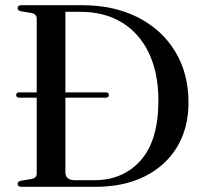

<svg xmlns="http://www.w3.org/2000/svg" viewBox="-20 -720 782 740"><path d="M48 -11Q48 -20.5 60.5 -23.5L101 -30Q121.5 -34 121.5 -50.5V-343.5H54Q42.5 -343.5 42.5 -354Q42.5 -364 54 -364H121.5V-648.5Q121.5 -665.5 101 -670L60.5 -676.5Q48 -679.5 48 -689Q48 -700 63.5 -700H296Q419 -700 511.5 -653Q604 -606 655.2 -521.5Q706.5 -437 706.5 -324.5Q706.5 -227 662.8 -154Q619 -81 538.5 -40.5Q458 0 347.5 0H63.5Q48 0 48 -11ZM343.5 -25.5Q454.5 -25.5 522.5 -102.2Q590.5 -179 590.5 -332.5Q590.5 -438 554.2 -514.8Q518 -591.5 450.5 -633Q383 -674.5 289 -674.5H232V-364H387.5Q399.5 -364 399.5 -354Q399.5 -343.5 387.5 -343.5H232V-56.5Q232 -25.5 269 -25.5Z"/></svg>

Font: Fraunces 72pt S000
Style: Regular
Weight: 400
Version: Version 1.000; ttfautohint (v1.8.3)